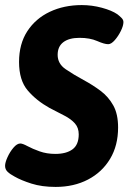

<svg xmlns="http://www.w3.org/2000/svg" viewBox="-24 -728 506 756"><path d="M195 8Q141 8 100 -5Q59 -18 33 -33Q16 -42 6 -51.5Q-4 -61 -4 -75Q-4 -88 5.5 -109Q15 -130 29 -146.5Q43 -163 56 -163Q65 -163 84.5 -152.5Q104 -142 132 -132Q160 -122 194 -122Q237 -122 261.5 -140Q286 -158 286 -199Q286 -225 271 -242Q256 -259 230 -272.5Q204 -286 171 -303Q119 -332 85 -372Q51 -412 51 -484Q51 -555 83.5 -605Q116 -655 172 -681.5Q228 -708 298 -708Q338 -708 377 -697.5Q416 -687 438 -672Q447 -665 454.5 -657.5Q462 -650 462 -641Q462 -627 452 -606.5Q442 -586 428 -570Q414 -554 402 -554Q387 -554 358.5 -566.5Q330 -579 289 -579Q248 -579 225.5 -562Q203 -545 203 -512Q203 -477 234.5 -455.5Q266 -434 305 -413Q342 -393 372.5 -370Q403 -347 422 -313Q441 -279 441 -226Q441 -155 409.5 -102.5Q378 -50 322.5 -21Q267 8 195 8Z"/></svg>

Font: Asap Semi Condensed Semi Condensed Regular
Style: Bold Italic
Weight: 700
Width: 4
Italic angle: -6°
Designer: Pablo Cosgaya
Foundry: Omnibus-Type
Version: Version 3.001; ttfautohint (v1.8.4.7-5d5b)